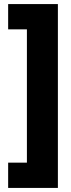

<svg xmlns="http://www.w3.org/2000/svg" viewBox="-20 -754 349 942"><path d="M20 44V168H264V-734H20V-610H112V44Z"/></svg>

Font: Noto Sans Armenian Condensed Black
Style: Regular
Weight: 900
Width: 3
Designer: Monotype Design Team
Foundry: Monotype Imaging Inc.
Version: Version 2.008